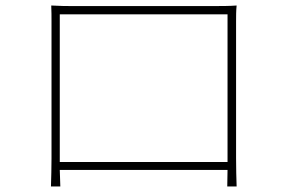

<svg xmlns="http://www.w3.org/2000/svg" viewBox="-20 -681 1040 697"><path d="M166 -661C167 -641 167 -620 167 -603C167 -584 167 -128 167 -106C167 -84 166 -25 165 -4H199L197 -64H806L805 -4H839C838 -22 837 -82 837 -107C837 -122 837 -571 837 -603C837 -622 837 -642 839 -661C815 -659 780 -659 762 -659C736 -659 273 -659 239 -659C219 -659 204 -659 166 -661ZM197 -93V-629H806V-93Z"/></svg>

Font: Harano Aji Gothic CN ExtraLight
Style: Regular
Weight: 250
Foundry: Masamichi Hosoda
Version: HaranoAjiGothicCN-ExtraLight version 20230610;ttx 4.39.4